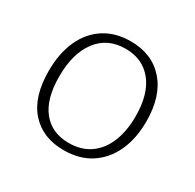

<svg xmlns="http://www.w3.org/2000/svg" viewBox="-124 -667 822 809"><g transform="rotate(30 287.5 -262.5)"><path d="M294 -532Q398 -532 458.5 -463.5Q519 -395 519 -272Q519 -188 490 -125.5Q461 -63 407 -28Q353 7 277 7Q174 7 115 -59.5Q56 -126 56 -251Q56 -337 84.5 -400Q113 -463 166.5 -497.5Q220 -532 294 -532ZM291 -494Q203 -494 154.5 -429.5Q106 -365 106 -254Q106 -144 152 -87Q198 -30 280 -30Q341 -30 383 -59.5Q425 -89 447 -142.5Q469 -196 469 -268Q469 -376 421.5 -435Q374 -494 291 -494Z"/></g></svg>

Font: Bitter Thin Light
Style: Regular
Weight: 300
Version: Version 2.002